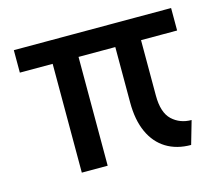

<svg xmlns="http://www.w3.org/2000/svg" viewBox="-77 -578 774 681"><g transform="rotate(-15 310.0 -238.0)"><path d="M546 5.5Q493.5 5.5 455.2 -18Q417 -41.5 396.5 -86.5Q376 -131.5 376 -196V-481.5H470.5V-196Q470.5 -133.5 499.2 -106.5Q528 -79.5 570.5 -79.5ZM146 0V-481H241V0ZM25.5 -399.5V-482H603V-399.5Z"/></g></svg>

Font: Karla Medium
Style: Regular
Weight: 500
Designer: Jonathan Pinhorn
Version: Version 2.001